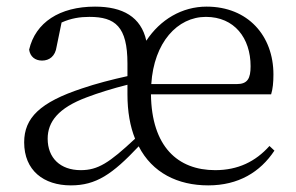

<svg xmlns="http://www.w3.org/2000/svg" viewBox="-20 -546 893 580"><path d="M609 14C700 14 766 -26 809 -91L794 -105C752 -58 699 -32 630 -32C517 -32 438 -103 436 -261H799C804 -277 806 -297 806 -321C806 -438 729 -526 604 -526C530 -526 464 -487 422 -423C406 -495 351 -526 267 -526C160 -526 87 -478 68 -396C71 -375 86 -363 107 -363C129 -363 147 -376 151 -405L166 -478C195 -491 222 -495 250 -495C328 -495 365 -466 365 -354V-316C319 -306 269 -293 228 -279C101 -237 53 -190 53 -116C53 -31 112 14 194 14C270 14 319 -19 399 -104C440 -24 517 14 609 14ZM437 -292C445 -418 516 -495 602 -495C688 -495 737 -431 737 -346C737 -309 728 -292 695 -292ZM388 -127C310 -54 276 -32 224 -32C162 -32 124 -69 124 -127C124 -178 156 -220 242 -252C276 -265 321 -279 365 -290V-261C365 -209 373 -164 388 -127Z"/></svg>

Font: Noto Serif CJK SC Light
Style: Regular
Weight: 300
Designer: Ryoko NISHIZUKA 西塚涼子 (kana & ideographs); Frank Grießhammer (Latin, Greek & Cyrillic); Wenlong ZHANG 张文龙 (bopomofo); San
Foundry: Adobe
Version: Version 2.001;hotconv 1.1.0;makeotfexe 2.6.0